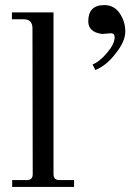

<svg xmlns="http://www.w3.org/2000/svg" viewBox="-20 -737 514 757"><path d="M272 -27V0H28V-27H86Q109 -27 109 -50L108 -627Q107 -661 74 -661H27V-688H191V-50Q191 -27 214 -27ZM391 -717Q430 -717 452 -684.5Q474 -652 474 -612.5Q474 -573 435 -525Q399 -478 356 -461L345 -483Q372 -493 402 -528.5Q432 -564 432 -590Q432 -606 417 -606L383 -603Q328 -610 328 -653Q328 -717 391 -717Z"/></svg>

Font: GFS Didot
Style: Regular
Weight: 400
Designer: Takis Katsoulidis and George D. Matthiopoulos
Foundry: Takis Katsoulidis and George D. Matthiopoulos
Version: Version 1.0